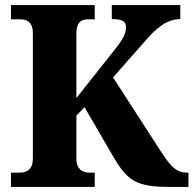

<svg xmlns="http://www.w3.org/2000/svg" viewBox="-20 -734 760 754"><path d="M23 0H352V-56H331C303 -56 280 -71 280 -110V-280L312 -313L423 -122C478 -27 512 0 643 0H720V-56H715C674 -56 651 -78 610 -142L424 -430L550 -573C593 -623 635 -659 688 -659V-714H419V-659C460 -659 475 -650 475 -628C475 -597 456 -570 418 -523L280 -349V-604C280 -643 297 -658 323 -658H352V-714H23V-658H62C89 -658 109 -643 109 -606V-110C109 -70 86 -56 58 -56H23Z"/></svg>

Font: Noto Serif Sinhala SemiCondensed ExtraBold
Style: Regular
Weight: 800
Width: 4
Designer: Jelle Bosma - Monotype Design Team
Foundry: Monotype Imaging Inc.
Version: Version 2.007